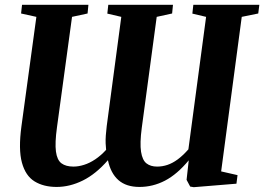

<svg xmlns="http://www.w3.org/2000/svg" viewBox="-20 -763 1096 797"><path d="M215 13Q161 13 123.5 -10Q86 -33 71 -88Q56 -143 69 -239L131 -693L67.5 -707L71.5 -743H347L343.5 -707L279 -693L216.5 -234.5Q207.5 -169.5 212.2 -134Q217 -98.5 235.2 -85Q253.5 -71.5 285 -71.5Q306 -71.5 329 -78.8Q352 -86 375.2 -101.5Q398.5 -117 420.5 -141Q419 -153.5 418.5 -168.2Q418 -183 419.2 -200.8Q420.5 -218.5 423 -239.5L483.5 -693L425.5 -706.5L429.5 -743H698L694.5 -707L630.5 -693L568.5 -232.5Q560 -168 565.5 -133Q571 -98 588 -84.8Q605 -71.5 632 -71.5Q654 -71.5 675 -78.5Q696 -85.5 717.5 -101.2Q739 -117 762 -143L835.5 -693L778.5 -706.5L782.5 -743H1056.5L1052 -707L983.5 -693L898 -51.5L966 -36L961.5 -0.5L784.5 14L769.5 11.5L754.5 -16.5L763.5 -97.5Q715.5 -39.5 665 -13.2Q614.5 13 559 13Q504 13 471.8 -15.2Q439.5 -43.5 428 -98Q378 -40.5 324 -13.8Q270 13 215 13Z"/></svg>

Font: Merriweather 72pt
Style: Bold Italic
Weight: 700
Italic angle: -7.8°
Version: Version 2.101